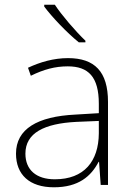

<svg xmlns="http://www.w3.org/2000/svg" viewBox="-20 -786 561 816"><path d="M213 -766H168V-758C200 -715 263 -648 315 -606H343V-613C301 -653 241 -723 213 -766ZM269 -539C208 -539 150 -522 99 -498L111 -464C166 -491 214 -504 268 -504C356 -504 400 -459 400 -345V-305L300 -299C139 -291 48 -238 48 -133C48 -44 105 10 209 10C314 10 367 -37 399 -98H401L408 0H439V-353C439 -482 382 -539 269 -539ZM304 -268 400 -272V-219C399 -101 338 -24 213 -24C134 -24 88 -64 88 -133C88 -221 168 -261 304 -268Z"/></svg>

Font: Noto Sans Cherokee ExtraLight
Style: Regular
Weight: 200
Designer: Monotype Design Team
Foundry: Monotype Imaging Inc.
Version: Version 2.001